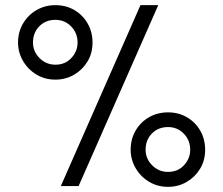

<svg xmlns="http://www.w3.org/2000/svg" viewBox="-20 -721 866 745"><path d="M195 -412Q154 -412 121 -432Q88 -452 69 -485Q50 -518 50 -556Q50 -597 69.5 -630Q89 -663 122 -682Q155 -701 195 -701Q236 -701 268.5 -682Q301 -663 320 -630Q339 -597 339 -556Q339 -514 319 -481.5Q299 -449 266.5 -430.5Q234 -412 195 -412ZM216 1 525 -701H594L285 1ZM195 -470Q233 -470 257 -496Q281 -522 281 -556Q281 -593 256 -618.5Q231 -644 195 -644Q157 -644 132.5 -619Q108 -594 108 -556Q108 -521 133.5 -495.5Q159 -470 195 -470ZM632 4Q591 4 558 -16Q525 -36 506 -69Q487 -102 487 -140Q487 -181 506 -214Q525 -247 558 -266Q591 -285 632 -285Q673 -285 705.5 -266Q738 -247 757 -214Q776 -181 776 -140Q776 -98 756 -65.5Q736 -33 703.5 -14.5Q671 4 632 4ZM632 -54Q670 -54 694 -80Q718 -106 718 -140Q718 -177 693 -202.5Q668 -228 632 -228Q594 -228 569.5 -203Q545 -178 545 -140Q545 -105 570.5 -79.5Q596 -54 632 -54Z"/></svg>

Font: Kulim Park Light
Style: Regular
Weight: 300
Designer: Noponies / Dale Sattler
Foundry: Noponies
Version: Version 1.000; ttfautohint (v1.8.3)